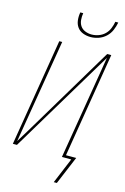

<svg xmlns="http://www.w3.org/2000/svg" viewBox="-162 -1025 824 1270"><g transform="rotate(15 250.0 -390.0)"><path d="M329 -815Q301 -815 276.5 -824.5Q252 -834 237.5 -854Q223 -874 220 -901Q217 -928 222 -955H242Q238 -932 240 -908.5Q242 -885 254 -867.5Q266 -850 287 -841.5Q308 -833 332 -833Q355 -833 379 -841.5Q403 -850 421 -867.5Q439 -885 448.5 -908.5Q458 -932 462 -955H482Q477 -928 465.5 -901Q454 -874 432.5 -854Q411 -834 383.5 -824.5Q356 -815 329 -815ZM364 175H343L416 0H352L470 -710L44 0H16L137 -735H157L39 -25L88 -105L465 -735H493L375 -18H445Z"/></g></svg>

Font: Iosevka SS04 Thin
Style: Italic
Weight: 100
Italic angle: -9°
Monospace: yes
Designer: Belleve Invis
Foundry: Belleve Invis
Version: Version 19.0.0; ttfautohint (v1.8.4)